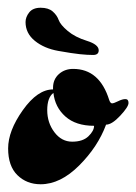

<svg xmlns="http://www.w3.org/2000/svg" viewBox="-20 -430 352 496"><path d="M223 -105Q223 -92 208.5 -78Q194 -64 166.5 -64Q139 -64 120.5 -88.5Q102 -113 102 -145.5Q102 -178 118 -190Q122 -153 149 -129Q176 -105 223 -105ZM262 -172Q237 -252 169 -252Q147 -252 132 -238.5Q117 -225 117 -203V-199Q77 -199 39 -145.5Q1 -92 1 -46.5Q1 -1 25 22.5Q49 46 85 46Q136 46 184.5 -2.5Q233 -51 254 -108Q269 -108 290.5 -131Q312 -154 312 -164Q312 -174 304 -174Q296 -174 285 -168.5Q274 -163 269.5 -163Q265 -163 262 -172ZM46 -373Q46 -386 55.5 -398Q65 -410 85 -410Q105 -410 116 -400.5Q127 -391 131.5 -378.5Q136 -366 155 -350Q174 -334 204.5 -324.5Q235 -315 235 -300Q235 -288 220.5 -288Q206 -288 186.5 -290Q167 -292 130.5 -298.5Q94 -305 70 -324.5Q46 -344 46 -373Z"/></svg>

Font: Dr Sugiyama
Style: Regular
Weight: 400
Designer: Alejandro Paul
Foundry: Alejandro Paul
Version: Version 1.000